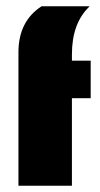

<svg xmlns="http://www.w3.org/2000/svg" viewBox="-20 -594 320 614"><path d="M39 0V-427Q39 -526 113 -574H264L266 -573Q210 -520 210 -420V-400H270V-280H210V0Z"/></svg>

Font: Tac One
Style: Regular
Weight: 400
Designer: Oluseyi Olusanya, David Udoh, Eyiyemi Adegbite, Mirko Velimirović
Version: Version 1.003; ttfautohint (v1.8.4.7-5d5b)